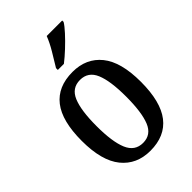

<svg xmlns="http://www.w3.org/2000/svg" viewBox="-228 -860 964 964"><g transform="rotate(-45 254.0 -378.0)"><path d="M253 10Q156 10 100 -59Q44 -128 44 -269Q44 -410 97.5 -478.5Q151 -547 256 -547Q353 -547 408.5 -478.5Q464 -410 464 -269Q464 -128 410.5 -59Q357 10 253 10ZM255 -44Q313 -44 336 -101Q359 -158 359 -269Q359 -380 335.5 -436Q312 -492 254 -492Q196 -492 172.5 -436Q149 -380 149 -269Q149 -158 173 -101Q197 -44 255 -44ZM211 -619Q232 -653 255.5 -692.5Q279 -732 292 -766H402V-756Q392 -739 366.5 -711Q341 -683 310.5 -654.5Q280 -626 254 -606H211Z"/></g></svg>

Font: Noto Serif Tamil Condensed Medium
Style: Regular
Weight: 500
Width: 3
Designer: Indian Type Foundry, Tom Grace, and the Monotype Design Team
Foundry: Monotype Imaging Inc.
Version: Version 2.004; ttfautohint (v1.8.4.7-5d5b)